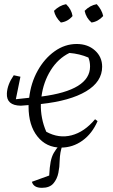

<svg xmlns="http://www.w3.org/2000/svg" viewBox="-20 -700 544 921"><path d="M80 -193Q10 -194 13 -252Q15 -294 46 -339L78 -332L56 -224L120 -231Q128 -302 160.5 -360.5Q193 -419 242 -454Q291 -489 348 -489Q401 -489 435.5 -458Q470 -427 470 -380Q470 -308 393 -262Q316 -216 176 -201Q175 -168 181.5 -134Q188 -100 202 -68Q262 -35 323.5 -51Q385 -67 436 -128L448 -119Q422 -59 375.5 -25.5Q329 8 272 8Q202 8 159.5 -45.5Q117 -99 117 -189Q117 -193 117 -196L80 -193ZM412 -381Q412 -405 404 -424Q362 -442 313 -446Q258 -419 223 -362.5Q188 -306 179 -237Q412 -267 412 -381ZM297 -680Q323 -655 328 -623Q305 -596 272 -592Q245 -618 239 -648Q265 -674 297 -680ZM444 -680Q456 -667 464 -652.5Q472 -638 475 -623Q450 -596 419 -592Q393 -614 386 -648Q411 -674 444 -680ZM181 201Q141 201 133 172L216 142Q218 101 223 76Q228 51 238 33.5Q248 16 266 -5H280Q273 15 270 32Q267 49 266 74Q266 99 260 129Q254 159 236 180Q218 201 181 201Z"/></svg>

Font: Piazzolla Light
Style: Italic
Weight: 300
Italic angle: -11.3°
Designer: Juan Pablo del Peral
Foundry: Huerta Tipografica
Version: Version 1.330